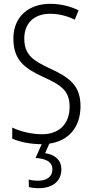

<svg xmlns="http://www.w3.org/2000/svg" viewBox="-20 -744 485 1004"><path d="M301 141C301 95 270 65 216 57L238 7C338 -7 401 -78 401 -189C401 -296 344 -339 241 -386C155 -426 107 -456 107 -543C107 -623 159 -672 242 -672C282 -672 327 -663 371 -641L391 -690C351 -710 299 -724 242 -724C130 -724 49 -656 50 -541C50 -427 113 -385 205 -342C303 -298 344 -268 344 -185C344 -98 291 -42 200 -42C146 -42 87 -56 44 -77V-19C86 -1 140 10 198 10L166 82C220 86 254 101 254 142C254 180 225 201 178 201C162 201 144 199 130 195L131 234C144 238 163 240 182 240C256 240 301 203 301 141Z"/></svg>

Font: Noto Sans Myanmar Condensed Light
Style: Regular
Weight: 300
Width: 3
Designer: Monotype Design Team
Foundry: Monotype Imaging Inc.
Version: Version 2.107